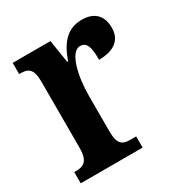

<svg xmlns="http://www.w3.org/2000/svg" viewBox="-135 -646 702 744"><g transform="rotate(-30 216.0 -273.5)"><path d="M14 0H291V-50H265C233 -50 211 -58 211 -117V-277C211 -364 233 -462 277 -462C308 -462 315 -434 315 -379C381 -379 420 -407 420 -462C420 -512 394 -547 334 -547C269 -547 233 -505 208 -434H204L188 -536H19V-486H22C58 -486 79 -477 79 -418V-122C79 -59 55 -50 18 -50H14Z"/></g></svg>

Font: Noto Serif Sinhala ExtraCondensed
Style: Bold
Weight: 700
Width: 2
Designer: Jelle Bosma - Monotype Design Team
Foundry: Monotype Imaging Inc.
Version: Version 2.007